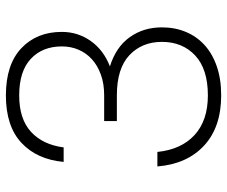

<svg xmlns="http://www.w3.org/2000/svg" viewBox="-78 -668 752 635"><g transform="rotate(-90 297.5 -350.0)"><path d="M300 6Q195 6 134 -50.5Q73 -107 65 -205H113Q121 -126 169 -82Q217 -38 300 -38Q387 -38 432 -80Q477 -122 477 -190Q477 -256 433 -297.5Q389 -339 300 -339H215V-381H300Q339 -381 369 -392Q399 -403 419.5 -421.5Q440 -440 451 -465.5Q462 -491 462 -521Q462 -585 421 -623.5Q380 -662 300 -662Q222 -662 179.5 -623Q137 -584 128 -515H80Q88 -603 143 -654.5Q198 -706 300 -706Q402 -706 456 -655Q510 -604 510 -521Q510 -468 480 -425.5Q450 -383 396 -362Q460 -342 492.5 -296.5Q525 -251 525 -190Q525 -147 510 -111Q495 -75 466.5 -49Q438 -23 396 -8.5Q354 6 300 6Z"/></g></svg>

Font: PT Root UI Web Light
Style: Regular
Weight: 300
Designer: Vitaly Kuzmin
Foundry: ParaType Ltd.
Version: Version 1.000W